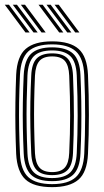

<svg xmlns="http://www.w3.org/2000/svg" viewBox="-20 -782 440 810"><path d="M200 7.5Q121.8 7.5 86.9 -25.4Q52 -58.2 48.2 -133Q46 -186.2 45.1 -240.2Q44.2 -294.2 45 -350.5Q45.8 -406.8 48.2 -466.8Q52 -544.8 88.9 -576.1Q125.8 -607.5 200 -607.5Q276.2 -607.5 312 -575.2Q347.8 -543 351.2 -466.2Q355 -381.5 355 -296.9Q355 -212.2 351.2 -133Q347.5 -55 310.6 -23.8Q273.8 7.5 200 7.5ZM200 -5.2Q267.8 -5.2 299.9 -34.6Q332 -64 335.5 -134Q339 -208 339.2 -291Q339.5 -374 335.5 -465.8Q332.2 -536.2 300 -565.5Q267.8 -594.8 200 -594.8Q131.5 -594.8 99.5 -565.2Q67.5 -535.8 64.2 -465.8Q61.5 -404 60.6 -348.1Q59.8 -292.2 60.8 -239.5Q61.8 -186.8 64.2 -134Q67.2 -64.5 99.2 -34.9Q131.2 -5.2 200 -5.2ZM200 -17.8Q138.2 -17.8 110.6 -45.1Q83 -72.5 80 -134.8Q77.5 -189.2 76.5 -242.1Q75.5 -295 76.4 -349.8Q77.2 -404.5 80 -464.8Q83 -529 111.6 -555.6Q140.2 -582.2 200 -582.2Q259.5 -582.2 288.1 -555.9Q316.8 -529.5 319.5 -465.2Q322 -408.8 322.9 -354.2Q323.8 -299.8 323 -245.4Q322.2 -191 319.5 -134.8Q316.8 -71 288.1 -44.4Q259.5 -17.8 200 -17.8ZM200 -30.8Q253 -30.8 277 -55.1Q301 -79.5 303.8 -136Q307.5 -215.2 307.6 -293.5Q307.8 -371.8 303.8 -464Q301.2 -522.5 276 -545.9Q250.8 -569.2 200 -569.2Q146.5 -569.2 122.5 -544.6Q98.5 -520 95.8 -463.8Q93.5 -407 92.5 -353.9Q91.5 -300.8 92.4 -247.1Q93.2 -193.5 95.8 -135.2Q98.5 -78.2 123.1 -54.5Q147.8 -30.8 200 -30.8ZM200 -43.2Q155.2 -43.2 134.6 -64.8Q114 -86.2 111.8 -135.2Q109.2 -192.8 108.2 -245.6Q107.2 -298.5 108.1 -351.9Q109 -405.2 111.8 -463.5Q114 -514.5 135.1 -535.6Q156.2 -556.8 200 -556.8Q244.8 -556.8 265.2 -535.1Q285.8 -513.5 288 -463.2Q292 -369.2 291.8 -290.9Q291.5 -212.5 288 -136.5Q285.8 -86 265 -64.6Q244.2 -43.2 200 -43.2ZM200 -56Q236.5 -56 253.4 -74.9Q270.2 -93.8 272 -137Q275.8 -217.8 275.9 -293.4Q276 -369 272 -462.8Q270.2 -505.5 253.8 -524.8Q237.2 -544 200 -544Q163 -544 146.4 -525Q129.8 -506 127.5 -463.2Q125 -404.8 124.1 -352.1Q123.2 -299.5 124.1 -246.9Q125 -194.2 127.5 -135.8Q129.8 -93.8 146.6 -74.9Q163.5 -56 200 -56ZM155.2 -645 68 -762H85.5L172.8 -645ZM87.5 -645 0.2 -762H17.8L105 -645ZM121.5 -645 34 -762H51.5L139 -645ZM297.5 -645 210.2 -762H227.8L315 -645ZM229.8 -645 142.5 -762H160L247.2 -645ZM263.8 -645 176.2 -762H193.8L281.2 -645Z"/></svg>

Font: Big Shoulders Inline Text Thin
Style: Regular
Weight: 400
Version: Version 2.002